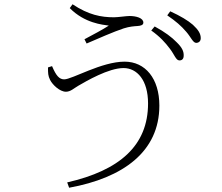

<svg xmlns="http://www.w3.org/2000/svg" viewBox="-20 -817 1040 900"><path d="M776 -589C797 -562 805 -534 820 -534C832 -533 841 -540 841 -556C842 -576 833 -595 808 -619C786 -642 753 -667 705 -693L689 -674C730 -645 755 -617 776 -589ZM853 -668C875 -643 884 -617 899 -616C911 -616 921 -623 921 -638C921 -659 910 -677 884 -701C861 -721 826 -742 778 -764L764 -745C805 -717 829 -696 853 -668ZM224 -507 205 -501C205 -474 205 -462 215 -442C226 -420 260 -387 289 -387C311 -387 326 -403 347 -415C385 -437 489 -498 559 -498C622 -498 674 -442 674 -332C674 -134 540 -18 295 38L304 63C557 17 727 -106 727 -322C727 -449 661 -528 564 -528C456 -528 318 -445 281 -445C258 -445 243 -462 224 -507ZM307 -779C377 -708 462 -701 490 -697C461 -678 419 -656 376 -633L386 -613C435 -634 514 -669 560 -684C588 -693 610 -694 624 -695C641 -696 652 -700 652 -711C652 -733 618 -742 587 -742C571 -742 534 -736 514 -736C454 -736 395 -747 320 -797Z"/></svg>

Font: Noto Serif CJK HK ExtraLight
Style: Regular
Weight: 200
Designer: Ryoko NISHIZUKA 西塚涼子 (kana & ideographs); Frank Grießhammer (Latin, Greek & Cyrillic); Wenlong ZHANG 张文龙 (bopomofo); San
Foundry: Adobe
Version: Version 2.001;hotconv 1.1.0;makeotfexe 2.6.0